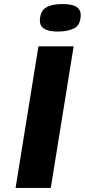

<svg xmlns="http://www.w3.org/2000/svg" viewBox="-20 -929 419 949"><path d="M290 -909Q337 -909 358 -895Q379 -881 379 -855Q378 -804 345.5 -788.5Q313 -773 266 -773Q177 -773 177 -827Q178 -872 205.5 -890.5Q233 -909 290 -909ZM57 0 170 -700H344L231 0Z"/></svg>

Font: Georama ExtraExtended SemiBold
Style: Italic
Weight: 600
Width: 8
Italic angle: -9°
Designer: Jean-Baptiste Levee
Foundry: Production Type
Version: Version 1.000